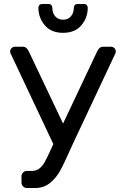

<svg xmlns="http://www.w3.org/2000/svg" viewBox="-20 -755 627 965"><path d="M31 -496Q31 -506 38 -513Q45 -520 55 -520H96Q114 -520 125 -496L297 -134L468 -496Q479 -520 497 -520H538Q548 -520 555 -513Q562 -506 562 -496Q562 -492 561 -489L350 -40Q342 -24 328 8Q301 70 280.5 106Q260 142 229.5 166Q199 190 156 190H115Q104 190 96 182Q88 174 88 163V131Q88 120 96 112Q104 104 115 104H141Q163 104 178.5 91.5Q194 79 205 59Q216 39 234 0L248 -31L32 -489Q31 -492 31 -496ZM192 -735H224Q233 -735 238 -729.5Q243 -724 243 -716Q243 -690 257.5 -673Q272 -656 297 -656Q322 -656 336.5 -673Q351 -690 351 -716Q351 -724 356 -729.5Q361 -735 370 -735H402Q411 -735 416 -729.5Q421 -724 421 -716Q421 -666 389 -628Q357 -590 297 -590Q237 -590 205 -628Q173 -666 173 -716Q173 -724 178 -729.5Q183 -735 192 -735Z"/></svg>

Font: Rubik
Style: Regular
Weight: 400
Designer: Hubert & Fischer
Foundry: Hubert & Fischer
Version: Version 1.100